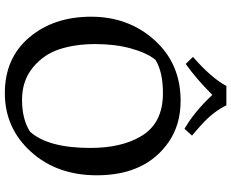

<svg xmlns="http://www.w3.org/2000/svg" viewBox="-101 -842 955 793"><g transform="rotate(90 376.5 -445.5)"><path d="M396 -714Q495 -714 566 -665Q704 -570 704 -368Q704 -203 606.5 -95.5Q509 12 364.5 12Q220 12 134.5 -89Q49 -190 49 -344.5Q49 -499 146 -606.5Q243 -714 396 -714ZM591 -341Q591 -469 543 -550Q490 -641 365 -641Q277 -641 227 -610Q198 -574 180 -508.5Q162 -443 162 -361.5Q162 -280 183 -214.5Q204 -149 258.5 -104Q313 -59 392.5 -59Q472 -59 524 -92Q591 -167 591 -341ZM335 -903H415Q441 -850 490 -805Q507 -789 540 -761L512 -730Q441 -771 372 -845Q306 -779 244 -735L215 -765Q302 -841 335 -903Z"/></g></svg>

Font: Asul
Style: Regular
Weight: 400
Version: Version 1.001